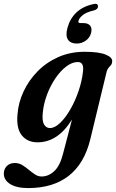

<svg xmlns="http://www.w3.org/2000/svg" viewBox="-72 -733 606 1003"><path d="M400 -6.5Q369 121.5 287 185.5Q205 249.5 75.5 249.5Q14.5 249.5 -18.8 228.5Q-52 207.5 -52 174Q-52 150.5 -36.5 134.5Q-21 118.5 5.5 118.5Q26.5 118.5 44.2 129.2Q62 140 78.2 153.8Q94.5 167.5 110.8 178.2Q127 189 145 189Q181.5 189 211.5 161Q241.5 133 257.5 69.5L304 -108.5Q230.5 10.5 124 10.5Q71.5 10.5 42 -25.8Q12.5 -62 19.5 -136.5Q24 -197 51 -255Q78 -313 124 -360Q170 -407 232.5 -434.8Q295 -462.5 370.5 -462.5Q444.5 -462.5 480.8 -447.5Q517 -432.5 514 -410.5Q513 -399 507.2 -392.5Q501.5 -386 495 -378.8Q488.5 -371.5 485 -358ZM151.5 -144.5Q147 -100.5 158.5 -82.2Q170 -64 188.5 -64Q214 -64 242 -90.8Q270 -117.5 295.2 -161.2Q320.5 -205 338.2 -256.8Q356 -308.5 361.5 -359Q368 -409 334.5 -409Q305 -409 274.5 -386Q244 -363 217.8 -324.5Q191.5 -286 173.8 -239Q156 -192 151.5 -144.5ZM362.5 -612.5Q389.5 -612.5 399.8 -597.8Q410 -583 403.5 -560Q397 -535.5 375.8 -520.5Q354.5 -505.5 328 -505.5Q297 -505.5 283.2 -525.8Q269.5 -546 280 -586Q293 -635 326.5 -667.2Q360 -699.5 415.5 -711.5Q439 -717.5 440 -700.5Q440.5 -684.5 418.5 -678.5Q380.5 -670 361 -654.5Q341.5 -639 338 -624Q334.5 -612.5 347.5 -612.5Z"/></svg>

Font: Fraunces 72pt S050 SemiBold
Style: Italic
Weight: 600
Italic angle: -16°
Version: Version 1.000; ttfautohint (v1.8.3)